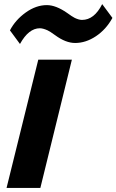

<svg xmlns="http://www.w3.org/2000/svg" viewBox="-20 -923 572 943"><path d="M333 -629.9 178.2 0H12.2L168 -629.9ZM481.9 -902.8 532.2 -835Q501 -778.3 451.2 -745.1Q401.4 -711.9 349.1 -711.9Q302.7 -711.9 251 -750Q224.1 -769.5 213.9 -773.9Q190.9 -784.2 175.8 -784.2Q120.6 -784.2 78.1 -707L28.8 -773.9Q55.7 -825.2 106.4 -861.6Q157.2 -897.9 210 -897.9Q254.4 -897.9 309.1 -859.9Q334.5 -841.3 347.2 -835Q367.7 -825.2 382.8 -825.2Q442.9 -825.2 481.9 -902.8Z"/></svg>

Font: Sinkin Sans 700 Bold Italic
Style: Bold Italic
Weight: 700
Italic angle: -112°
Designer: Keith Bates
Foundry: K-Type
Version: Sinkin Sans (version 1.0)  by Keith Bates   •   © 2014   www